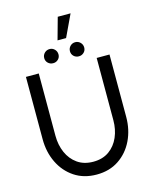

<svg xmlns="http://www.w3.org/2000/svg" viewBox="-146 -1109 960 1215"><g transform="rotate(-15 334.0 -502.0)"><path d="M334 13Q250 13 188.5 -28Q127 -69 93.5 -138.2Q60 -207.5 60 -292V-700H144V-292Q144 -231.5 166 -181.2Q188 -131 230.5 -101Q273 -71 334 -71Q395.5 -71 437.8 -101.2Q480 -131.5 501.8 -181.8Q523.5 -232 523.5 -292V-700H607.5V-292Q607.5 -207.5 574 -138.2Q540.5 -69 479.2 -28Q418 13 334 13ZM250 -739Q230 -739 216.2 -752Q202.5 -765 202.5 -784.5Q202.5 -804 216.2 -817.8Q230 -831.5 250 -831.5Q269 -831.5 282.5 -817.8Q296 -804 296 -784.5Q296 -765 282.5 -752Q269 -739 250 -739ZM418 -739Q398 -739 384.5 -752Q371 -765 371 -784.5Q371 -804 384.5 -817.8Q398 -831.5 418 -831.5Q437 -831.5 450.8 -817.8Q464.5 -804 464.5 -784.5Q464.5 -765 450.8 -752Q437 -739 418 -739ZM313 -871.5 353 -1015.5H437L369 -871.5Z"/></g></svg>

Font: Urbanist Medium
Style: Regular
Weight: 500
Designer: Corey Hu
Foundry: Corey Hu
Version: Version 1.321; ttfautohint (v1.8.4.7-5d5b)